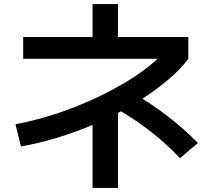

<svg xmlns="http://www.w3.org/2000/svg" viewBox="-20 -832 1040 944"><path d="M56 -221Q129 -235 201.5 -256Q274 -277 344.5 -304.5Q415 -332 480 -364Q545 -396 603 -431Q661 -466 708 -503Q755 -540 789 -577L820 -543H94V-650H435V-812H560V-650H906V-543Q871 -496 819 -450.5Q767 -405 702.5 -361.5Q638 -318 563.5 -278.5Q489 -239 409 -207Q329 -175 246.5 -150.5Q164 -126 83 -112ZM435 92V-306H560V92ZM865 -54Q817 -105 767 -147.5Q717 -190 663 -228Q609 -266 547 -300L635 -374Q722 -324 804.5 -260.5Q887 -197 953 -129Z"/></svg>

Font: M PLUS 1 Thin SemiBold
Style: Regular
Weight: 600
Version: Version 1.001